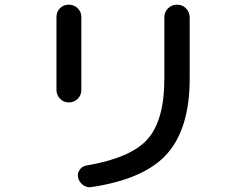

<svg xmlns="http://www.w3.org/2000/svg" viewBox="-20 -760 1040 815"><path d="M731.4 -740.2Q754.9 -740.2 770 -724.1Q785.2 -708 785.2 -685.5V-426.8Q785.2 -214.8 689 -106.9Q592.8 1 367.2 34.2Q348.6 37.1 332.5 25.4Q316.4 13.7 311.5 -5.9Q307.6 -24.4 318.4 -39.6Q329.1 -54.7 347.7 -57.6Q537.1 -89.8 607.4 -170.4Q677.7 -251 677.7 -426.8V-685.5Q677.7 -709 693.4 -724.6Q709 -740.2 731.4 -740.2ZM219.7 -377.9V-688.5Q219.7 -710.9 234.9 -725.6Q250 -740.2 272 -740.2Q293.9 -740.2 309.6 -725.1Q325.2 -710 325.2 -688.5V-377.9Q325.2 -355.5 309.6 -340.3Q293.9 -325.2 272 -325.2Q250 -325.2 234.9 -340.8Q219.7 -356.4 219.7 -377.9Z"/></svg>

Font: Rounded Mgen+ 2m medium
Style: Regular
Weight: 500
Designer: [Source Han Sans]
Ryoko NISHIZUKA  (kana & ideographs); Paul D. Hunt (Latin, Greek & Cyrillic); Wenlong ZHANG  (bopomofo
Version: Version 1.059.20150602